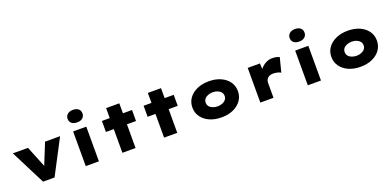

<svg xmlns="http://www.w3.org/2000/svg" viewBox="2 -1801 5671 2782"><g transform="rotate(-20 2837.5 -410.0)"><path d="M335 0 64 -535H297L459 -135H399L560 -535H792L512 0Z M993 0V-535H1196V0ZM1095 -638Q1041 -638 1010.5 -663Q980 -688 980 -734Q980 -776 1011 -803Q1042 -830 1095 -830Q1149 -830 1179.5 -805Q1210 -780 1210 -734Q1210 -692 1179.5 -665Q1149 -638 1095 -638Z M1558 0V-689H1761V0ZM1437 -365V-535H1901V-365Z M2201 0V-689H2404V0ZM2080 -365V-535H2544V-365Z M3087 10Q2984 10 2904.5 -25.5Q2825 -61 2780 -124Q2735 -187 2735 -268Q2735 -350 2780 -412.5Q2825 -475 2904.5 -510.5Q2984 -546 3087 -546Q3190 -546 3269 -510.5Q3348 -475 3392.5 -412.5Q3437 -350 3437 -268Q3437 -187 3392.5 -124Q3348 -61 3269 -25.5Q3190 10 3087 10ZM3088 -160Q3127 -160 3160.5 -173.5Q3194 -187 3213.5 -211.5Q3233 -236 3232 -268Q3233 -301 3213.5 -325.5Q3194 -350 3160.5 -363.5Q3127 -377 3088 -377Q3047 -377 3012.5 -363.5Q2978 -350 2959 -325.5Q2940 -301 2940 -268Q2940 -236 2959 -211.5Q2978 -187 3012.5 -173.5Q3047 -160 3088 -160Z M3685 0V-535H3873L3885 -340L3827 -347Q3843 -403 3878 -448Q3913 -493 3961.5 -519.5Q4010 -546 4065 -546Q4096 -546 4124 -540.5Q4152 -535 4175 -524L4119 -303Q4102 -315 4069 -323.5Q4036 -332 4002 -332Q3973 -332 3951 -324Q3929 -316 3915 -301Q3901 -286 3894.5 -267.5Q3888 -249 3888 -229V0Z M4417 0V-535H4620V0ZM4519 -638Q4465 -638 4434.5 -663Q4404 -688 4404 -734Q4404 -776 4435 -803Q4466 -830 4519 -830Q4573 -830 4603.5 -805Q4634 -780 4634 -734Q4634 -692 4603.5 -665Q4573 -638 4519 -638Z M5230 10Q5127 10 5047.5 -25.5Q4968 -61 4923 -124Q4878 -187 4878 -268Q4878 -350 4923 -412.5Q4968 -475 5047.5 -510.5Q5127 -546 5230 -546Q5333 -546 5412 -510.5Q5491 -475 5535.5 -412.5Q5580 -350 5580 -268Q5580 -187 5535.5 -124Q5491 -61 5412 -25.5Q5333 10 5230 10ZM5231 -160Q5270 -160 5303.5 -173.5Q5337 -187 5356.5 -211.5Q5376 -236 5375 -268Q5376 -301 5356.5 -325.5Q5337 -350 5303.5 -363.5Q5270 -377 5231 -377Q5190 -377 5155.5 -363.5Q5121 -350 5102 -325.5Q5083 -301 5083 -268Q5083 -236 5102 -211.5Q5121 -187 5155.5 -173.5Q5190 -160 5231 -160Z"/></g></svg>

Font: Lexend Mega Black
Style: Regular
Weight: 900
Version: Version 1.007